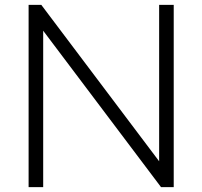

<svg xmlns="http://www.w3.org/2000/svg" viewBox="-20 -770 832 790"><path d="M634.8 -750H694.8V0H642.6L157.7 -643.6V0H97.7V-750H149.9L634.8 -106.4Z"/></svg>

Font: Now Alt Light
Style: Regular
Weight: 300
Designer: Alfredo Marco Pradil
Foundry: Alfredo Marco Pradil
Version: Version 1.002;PS 001.002;hotconv 1.0.88;makeotf.lib2.5.64775